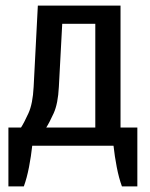

<svg xmlns="http://www.w3.org/2000/svg" viewBox="-20 -520 535 685"><path d="M10 145V-65H55Q66 -82 81.5 -116Q97 -150 100 -210L115 -500H410V-65H470V145H415Q404 115 396.5 76Q389 37 385 0H95Q91 37 83.5 76Q76 115 65 145ZM145 -65H320V-435H202L190 -210Q187 -150 171.5 -116Q156 -82 145 -65Z"/></svg>

Font: Cuprum
Style: Regular
Weight: 400
Designer: Jovanny Lemonad
Foundry: Jovanny Lemonad
Version: Version 3.000